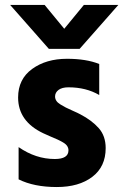

<svg xmlns="http://www.w3.org/2000/svg" viewBox="-20 -750 497 774"><path d="M406 -153Q406 -78 352 -37Q298 4 209 4Q117 4 55 -27V-157Q124 -109 201 -109Q256 -109 256 -144Q256 -153 251 -161Q246 -169 234 -176Q222 -183 212 -187.5Q202 -192 183 -200Q164 -208 154 -213Q53 -261 53 -357Q53 -431 109.5 -472Q166 -513 250 -513Q328 -513 380 -492V-367Q327 -398 256 -398Q230 -398 216 -387.5Q202 -377 202 -361Q202 -352 207 -344Q212 -336 223.5 -329Q235 -322 245.5 -316.5Q256 -311 274.5 -303Q293 -295 304 -289Q350 -265 378 -233.5Q406 -202 406 -153ZM301 -553H177L21 -730H160L239 -634L318 -730H457Z"/></svg>

Font: Hind Guntur
Style: Bold
Weight: 700
Designer: Manushi Parikh, Hitesh Malaviya
Foundry: Indian Type Foundry
Version: Version 1.002;PS 1.0;hotconv 1.0.86;makeotf.lib2.5.63406; tt